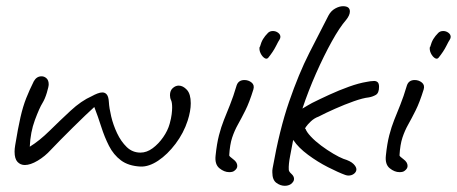

<svg xmlns="http://www.w3.org/2000/svg" viewBox="-20 -569 1473 619"><path d="M433 -32Q394 -34 370 -52Q346 -70 331.5 -98.5Q317 -127 306.5 -160Q296 -193 284 -224Q273 -214 254.5 -196.5Q236 -179 215 -158Q194 -137 175 -118Q156 -99 144 -86Q125 -65 101.5 -51Q78 -37 60 -37Q46 -37 36.5 -47Q27 -57 27 -80Q27 -85 27.5 -90Q28 -95 29 -101Q38 -156 46 -191Q54 -226 64.5 -252.5Q75 -279 89 -307Q98 -323 114 -323Q123 -323 130 -316.5Q137 -310 137 -297Q137 -290 131 -270Q125 -250 117 -237Q107 -221 92.5 -182Q78 -143 76 -96Q107 -115 140 -147.5Q173 -180 207.5 -212Q242 -244 276 -259Q285 -264 294 -267.5Q303 -271 310 -271Q319 -271 324.5 -264Q330 -257 331 -240Q332 -221 338.5 -193.5Q345 -166 357.5 -139.5Q370 -113 388.5 -95Q407 -77 433 -77Q453 -77 472 -91Q491 -105 506 -126.5Q521 -148 527 -170Q532 -188 533.5 -201Q535 -214 535 -222Q535 -239 531.5 -246Q528 -253 528 -262Q528 -277 537 -285Q546 -293 556 -293Q570 -293 582.5 -279.5Q595 -266 595 -236Q595 -211 585 -180Q572 -140 546 -105.5Q520 -71 490 -51Q460 -31 433 -32Z M845 -383Q840 -377 832.5 -382Q825 -387 820 -397.5Q815 -408 817 -418H818Q822 -433 828 -443Q834 -453 844 -463Q850 -469 860 -469Q869 -469 876.5 -463.5Q884 -458 884 -450Q884 -446 881 -441Q878 -437 869.5 -420Q861 -403 845 -383ZM719 -14Q703 -14 687.5 -26.5Q672 -39 675 -67Q679 -106 686 -133Q693 -160 702 -182.5Q711 -205 721.5 -231Q732 -257 743 -294Q749 -311 768 -311Q781 -311 791 -303Q801 -295 797 -281Q784 -239 771 -213Q758 -187 747 -167.5Q736 -148 728.5 -125.5Q721 -103 719 -68Q719 -65 732 -55.5Q745 -46 745 -34Q745 -25 735 -18Q730 -14 719 -14Z M898 30Q884 30 871 20.5Q858 11 858 -13Q858 -16 858 -19.5Q858 -23 859 -27Q881 -151 912 -241Q943 -331 977 -398Q1011 -465 1039 -519Q1047 -534 1060.5 -541.5Q1074 -549 1086 -549Q1108 -549 1108 -532Q1108 -520 1096 -505Q1075 -481 1049.5 -435Q1024 -389 999 -332.5Q974 -276 955 -219Q963 -224 971 -228.5Q979 -233 986 -237Q1010 -249 1041.5 -263.5Q1073 -278 1105 -289.5Q1137 -301 1162 -305Q1167 -306 1173.5 -307Q1180 -308 1186 -308Q1193 -308 1197.5 -304Q1202 -300 1202 -289Q1202 -269 1191.5 -263Q1181 -257 1169 -255Q1150 -253 1120.5 -242.5Q1091 -232 1060.5 -218.5Q1030 -205 1007 -193Q993 -188 982 -177.5Q971 -167 966 -159.5Q961 -152 965 -154Q968 -144 982 -129Q996 -114 1015.5 -99.5Q1035 -85 1054.5 -73.5Q1074 -62 1087 -57Q1110 -50 1119.5 -40.5Q1129 -31 1129 -23Q1129 -15 1121.5 -9Q1114 -3 1103 -3Q1099 -3 1093 -5Q1071 -13 1037.5 -30Q1004 -47 973 -70Q942 -93 926 -117H925Q921 -95 915.5 -67Q910 -39 911 -22Q911 -16 919.5 -8.5Q928 -1 928 8Q928 17 917 25Q909 30 898 30Z M1394 -383Q1389 -377 1381.5 -382Q1374 -387 1369 -397.5Q1364 -408 1366 -418H1367Q1371 -433 1377 -443Q1383 -453 1393 -463Q1399 -469 1409 -469Q1418 -469 1425.5 -463.5Q1433 -458 1433 -450Q1433 -446 1430 -441Q1427 -437 1418.5 -420Q1410 -403 1394 -383ZM1268 -14Q1252 -14 1236.5 -26.5Q1221 -39 1224 -67Q1228 -106 1235 -133Q1242 -160 1251 -182.5Q1260 -205 1270.5 -231Q1281 -257 1292 -294Q1298 -311 1317 -311Q1330 -311 1340 -303Q1350 -295 1346 -281Q1333 -239 1320 -213Q1307 -187 1296 -167.5Q1285 -148 1277.5 -125.5Q1270 -103 1268 -68Q1268 -65 1281 -55.5Q1294 -46 1294 -34Q1294 -25 1284 -18Q1279 -14 1268 -14Z"/></svg>

Font: Grape Nuts
Style: Regular
Weight: 400
Designer: Robert E. Leuschke
Foundry: Robert E. Leuschke
Version: Version 1.010; ttfautohint (v1.8.3)